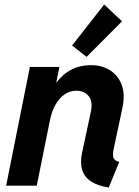

<svg xmlns="http://www.w3.org/2000/svg" viewBox="-20 -818 611 846"><path d="M459.1 8.2Q410.8 0.8 381.6 -18.3Q352.4 -37.4 342.4 -68.7Q332.3 -99.9 341.3 -143.1L380 -323.9Q390.4 -371.9 370.2 -395.1Q350.1 -418.3 317.1 -418.3Q288.5 -418.3 265 -402.4Q241.5 -386.5 224.8 -357.2Q208.1 -327.9 199.9 -287.5L142 0H7.1L111.7 -523.1H241.8L228.1 -455.5H246.9L202.7 -408.8Q231.2 -470.2 276.7 -500.6Q322.2 -530.9 380.2 -530.9Q430.5 -530.9 466.2 -507.5Q501.8 -484.2 516.8 -442.1Q531.7 -400.1 519.7 -344L481.4 -164.3Q474.7 -133.9 480.7 -121.4Q486.7 -108.9 505.4 -104.4ZM361.5 -567.3 297.6 -617.6 439 -798 517.8 -724.2Z"/></svg>

Font: Reddit Sans
Style: Italic
Weight: 400
Italic angle: -11.25°
Designer: Stephen Hutchings
Version: Version 1.013